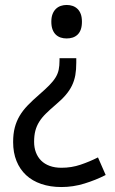

<svg xmlns="http://www.w3.org/2000/svg" viewBox="-20 -566 466 778"><path d="M289.1 -330.1V-312Q289.1 -283.7 285.2 -261.5Q281.2 -239.3 271.7 -219.5Q262.2 -199.7 246.3 -181.2Q230.5 -162.6 206.1 -142.1Q182.6 -122.1 166 -105.7Q149.4 -89.4 138.9 -72.5Q128.4 -55.7 123.3 -36.4Q118.2 -17.1 118.2 8.8Q118.2 32.2 125.5 51.5Q132.8 70.8 146.7 84.7Q160.6 98.6 181.4 106.2Q202.1 113.8 229 113.8Q270 113.8 306.6 101.3Q343.3 88.9 377 71.8L408.2 143.1Q368.2 163.6 322.3 177.7Q276.4 191.9 229 191.9Q183.6 191.9 147.2 179.4Q110.8 167 85.7 143.6Q60.5 120.1 46.9 86.4Q33.2 52.7 33.2 9.8Q33.2 -23.4 39.8 -48.8Q46.4 -74.2 59.3 -96.2Q72.3 -118.2 92 -138.7Q111.8 -159.2 138.2 -182.1Q163.6 -204.1 179.7 -220.5Q195.8 -236.8 205.1 -252Q214.4 -267.1 217.8 -283.4Q221.2 -299.8 221.2 -320.8V-330.1ZM312 -478Q312 -459.5 307.4 -446.5Q302.7 -433.6 294.2 -425.5Q285.6 -417.5 274.4 -413.8Q263.2 -410.2 250 -410.2Q237.3 -410.2 226.1 -413.8Q214.8 -417.5 206.3 -425.5Q197.8 -433.6 192.9 -446.5Q188 -459.5 188 -478Q188 -496.1 192.9 -508.8Q197.8 -521.5 206.3 -529.8Q214.8 -538.1 226.1 -542Q237.3 -545.9 250 -545.9Q263.2 -545.9 274.4 -542Q285.6 -538.1 294.2 -529.8Q302.7 -521.5 307.4 -508.8Q312 -496.1 312 -478Z"/></svg>

Font: Droid Sans
Style: Regular
Weight: 400
Foundry: Ascender Corporation
Version: Version 1.00 build 114